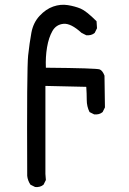

<svg xmlns="http://www.w3.org/2000/svg" viewBox="-20 -790 540 803"><path d="M127 -7.8 107.4 -17.6Q95.7 -35.2 93.8 -54.7Q91.8 -504.9 97.7 -558.1Q103.5 -611.3 111.3 -653.3Q119.1 -695.3 145.5 -723.6Q171.9 -752 202.6 -762.7Q233.4 -773.4 263.7 -768.6Q293.9 -763.7 317.4 -753.9Q340.8 -744.1 383.8 -701.2L385.7 -671.9L376 -652.3Q362.3 -640.6 340.8 -642.6L321.3 -652.3Q276.4 -693.4 245.6 -690.4Q214.8 -687.5 199.2 -660.2Q183.6 -632.8 176.8 -592.3Q169.9 -551.8 171.9 -506.8Q385.7 -504.9 397.5 -499.5Q409.2 -494.1 417 -473.6L418.9 -340.8L409.2 -321.3Q395.5 -309.6 374 -311.5L354.5 -321.3Q342.8 -344.7 342.8 -372.1Q342.8 -399.4 340.8 -426.8L169.9 -430.7V-62.5L171.9 -37.1L162.1 -17.6Q148.4 -5.9 127 -7.8Z"/></svg>

Font: JasonHandwriting4
Style: Regular
Weight: 400
Version: Version 1.01.21